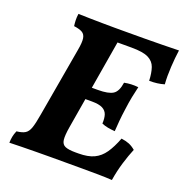

<svg xmlns="http://www.w3.org/2000/svg" viewBox="-124 -790 869 905"><g transform="rotate(20 311.0 -338.0)"><path d="M19.1 3Q19.6 -12.7 22.4 -27.9Q25.2 -43.1 32.3 -58.8Q60.3 -61.8 74.7 -70.8Q89.2 -79.8 97.2 -102.8Q105.2 -125.9 112.7 -171.2L173.4 -519.6Q180.4 -558.2 177.4 -578Q174.4 -597.7 159.9 -606Q145.5 -614.2 118 -617.7Q116 -632.4 115.5 -647.1Q115 -661.8 117.6 -679Q143.9 -678 174.9 -677.5Q205.9 -677 237.5 -676.5Q269.1 -676 297.6 -676Q326 -676 346.8 -676L260.5 -163.4Q253 -119.3 255.7 -97.2Q258.5 -75.2 275.7 -67.9Q292.9 -60.7 326.2 -60.7L295.7 0Q264.9 0 227.7 0Q190.5 0 152.7 0.5Q114.9 1 80.2 1.5Q45.5 2 19.1 3ZM533.4 3Q503.9 1 465.1 0.5Q426.2 0 382.9 0Q339.6 0 295.7 0L326.2 -60.7H342.6Q390 -60.7 420.1 -74.9Q450.1 -89.1 470.9 -119.2Q491.6 -149.2 509.5 -196Q532.4 -193 549.2 -186.2Q565.9 -179.3 581.7 -165.7Q567.8 -132.6 554.3 -88.4Q540.9 -44.1 533.4 3ZM467.3 -217.9Q448.1 -219.3 431.6 -222.4Q415.2 -225.4 400.4 -231.9Q401.9 -258.6 396 -276.3Q390 -294.1 372 -303.4Q353.9 -312.7 318.7 -312.7H253.8L264.5 -373.4H325.8Q378.9 -373.4 401.4 -387.8Q424 -402.2 430.4 -447.6Q447.6 -451.1 464.8 -451.9Q482.1 -452.7 500.8 -450.7Q494.3 -424.1 488.8 -396.4Q483.3 -368.7 478.3 -330.3Q473.8 -299 471.3 -271.2Q468.8 -243.4 467.3 -217.9ZM538.6 -496.5Q537.1 -535.3 528 -561.8Q519 -588.2 491.9 -601.8Q464.7 -615.3 407.5 -615.3H305.2L341.6 -676Q402.7 -676 451.2 -676.3Q499.6 -676.5 541.2 -677.3Q582.7 -678 621.7 -679Q616.1 -639.9 613.4 -593.1Q610.6 -546.3 613.6 -506.1Q580.5 -496 538.6 -496.5Z"/></g></svg>

Font: Vollkorn
Style: Italic
Weight: 400
Italic angle: -11°
Designer: Friedrich Althausen
Foundry: Friedrich Althausen
Version: Version 5.001